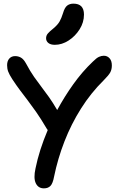

<svg xmlns="http://www.w3.org/2000/svg" viewBox="-20 -1019 649 1054"><path d="M221 15Q190 15 176.5 -13Q163 -41 175 -95Q195 -194 242 -305Q240 -308 237 -312Q204 -368 178 -405Q152 -442 131 -469.5Q110 -497 90 -523.5Q70 -550 47 -585Q31 -610 25 -626Q19 -642 19 -661Q19 -684 31 -697.5Q43 -711 63 -711Q80 -711 94.5 -703Q109 -695 122 -672Q146 -627 167.5 -596.5Q189 -566 209 -540Q229 -514 249.5 -485Q270 -456 294 -415Q334 -489 383 -557.5Q432 -626 490 -681Q510 -701 523.5 -707Q537 -713 550 -713Q569 -713 581.5 -699Q594 -685 594 -660Q594 -638 585.5 -622Q577 -606 549 -578Q479 -509 425 -423.5Q371 -338 334 -243Q297 -148 277 -50Q270 -12 257 1.5Q244 15 221 15ZM281 -773Q258 -773 245.5 -783Q233 -793 233 -809Q233 -824 243 -835.5Q253 -847 272 -862Q296 -882 306.5 -900Q317 -918 326 -947Q335 -978 349 -988.5Q363 -999 383 -999Q441 -999 441 -939Q441 -896 417 -858Q393 -820 356.5 -796.5Q320 -773 281 -773Z"/></svg>

Font: Shantell Sans Normal
Style: Regular
Weight: 500
Designer: Stephen Nixon, Anya Danilova, Shantell Martin
Foundry: Arrow Type
Version: Version 1.009;[a7da0bfa3]